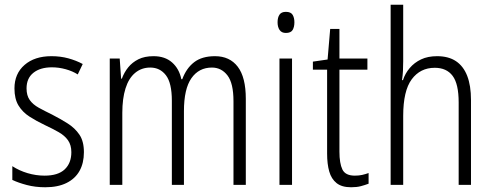

<svg xmlns="http://www.w3.org/2000/svg" viewBox="-20 -780 2077 810"><path d="M334 -138Q334 -92 315.5 -59Q297 -26 260.5 -8Q224 10 171 10Q129 10 93 0.5Q57 -9 32 -21V-79Q61 -60 96.5 -49.5Q132 -39 168 -39Q225 -39 253 -65.5Q281 -92 281 -138Q281 -168 267 -188Q253 -208 227.5 -222.5Q202 -237 170 -252Q134 -269 104.5 -288Q75 -307 58 -335Q41 -363 41 -407Q41 -469 83.5 -506Q126 -543 197 -543Q235 -543 268 -534Q301 -525 329 -510L308 -466Q286 -480 257 -488Q228 -496 199 -496Q150 -496 121 -473Q92 -450 92 -407Q92 -377 105.5 -358Q119 -339 143.5 -325.5Q168 -312 199 -297Q234 -279 265 -259.5Q296 -240 315 -212Q334 -184 334 -138Z M887 -543Q949 -543 983 -498.5Q1017 -454 1017 -363V0H965V-353Q965 -429 939.5 -462Q914 -495 874 -495Q819 -495 787.5 -450Q756 -405 756 -311V0H705V-355Q705 -430 680 -462.5Q655 -495 614 -495Q577 -495 550 -472.5Q523 -450 509.5 -407Q496 -364 496 -304V0H443V-533H485L491 -448H494Q504 -475 521 -496Q538 -517 564 -530Q590 -543 628 -543Q676 -543 706 -516.5Q736 -490 745 -446H749Q766 -492 799 -517.5Q832 -543 887 -543Z M1212 -533V0H1159V-533ZM1186 -730Q1207 -730 1214.5 -717.5Q1222 -705 1222 -686Q1222 -666 1214.5 -653.5Q1207 -641 1186 -641Q1168 -641 1159.5 -653.5Q1151 -666 1151 -686Q1151 -706 1159 -718Q1167 -730 1186 -730Z M1477 -39Q1494 -39 1507.5 -42Q1521 -45 1535 -50V-5Q1519 1 1502 5.5Q1485 10 1461 10Q1422 10 1400 -7.5Q1378 -25 1369 -56.5Q1360 -88 1360 -132V-486H1300V-520L1362 -529L1373 -658H1412V-533H1530V-486H1412V-140Q1412 -91 1424.5 -65Q1437 -39 1477 -39Z M1681 -522Q1681 -500 1680 -481Q1679 -462 1676 -442H1680Q1689 -470 1708.5 -493Q1728 -516 1756.5 -529.5Q1785 -543 1824 -543Q1872 -543 1903.5 -522Q1935 -501 1951 -460Q1967 -419 1967 -358V0H1915V-348Q1915 -426 1889.5 -460Q1864 -494 1814 -494Q1753 -494 1717 -445.5Q1681 -397 1681 -291V0H1628V-760H1681Z"/></svg>

Font: Noto Sans Bengali Condensed Light
Style: Regular
Weight: 300
Width: 3
Designer: Jelle Bosma - Monotype Design Team
Foundry: Monotype Imaging Inc.
Version: Version 2.003